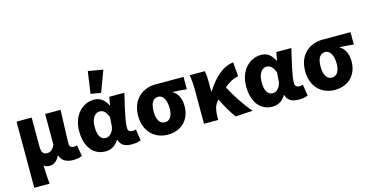

<svg xmlns="http://www.w3.org/2000/svg" viewBox="-91 -1253 3655 1887"><g transform="rotate(-15 1736.5 -310.0)"><path d="M63 176H219C212 109 210 57 208 -14C224 4 245 7 267 7C309 7 345 -20 368 -69H372C389 -16 435 12 505 12C549 12 574 4 596 -5L577 -119C567 -115 554 -113 546 -113C518 -113 500 -123 500 -156C500 -235 508 -383 511 -497H354V-182C331 -137 308 -120 275 -120C235 -120 217 -141 217 -209V-497H63Z M834 12C891 12 936 -14 969 -68H973C992 -8 1034 12 1104 12C1146 12 1175 4 1194 -5L1176 -119C1164 -115 1153 -113 1143 -113C1116 -113 1095 -124 1095 -158C1095 -232 1134 -384 1160 -497H1007L992 -414H988C956 -482 908 -509 853 -509C738 -509 633 -412 633 -247C633 -85 712 12 834 12ZM871 -115C822 -115 791 -154 791 -249C791 -344 835 -383 877 -383C917 -383 942 -354 962 -302L956 -216C952 -160 912 -115 871 -115ZM939 -555 1019 -770 868 -796 836 -573Z M1469 12C1603 12 1698 -76 1698 -218C1698 -291 1671 -350 1622 -378V-382C1674 -380 1708 -376 1762 -371V-497H1476C1351 -497 1232 -415 1232 -243C1232 -78 1338 12 1469 12ZM1471 -113C1421 -113 1390 -160 1390 -243C1390 -336 1421 -373 1471 -373C1523 -373 1551 -310 1551 -234C1551 -157 1521 -113 1471 -113Z M1837 0H1982V-30C1983 -106 1997 -154 2034 -191L2036 -193C2080 -104 2120 -37 2157 11L2332 0C2267 -72 2188 -193 2137 -290C2190 -334 2231 -355 2282 -365L2270 -509C2152 -495 2065 -401 1992 -288H1988V-374C1988 -421 1986 -465 1978 -497H1825C1835 -444 1837 -382 1837 -342Z M2533 12C2590 12 2635 -14 2668 -68H2672C2691 -8 2733 12 2803 12C2845 12 2874 4 2893 -5L2875 -119C2863 -115 2852 -113 2842 -113C2815 -113 2794 -124 2794 -158C2794 -232 2833 -384 2859 -497H2706L2691 -414H2687C2655 -482 2607 -509 2552 -509C2437 -509 2332 -412 2332 -247C2332 -85 2411 12 2533 12ZM2570 -115C2521 -115 2490 -154 2490 -249C2490 -344 2534 -383 2576 -383C2616 -383 2641 -354 2661 -302L2655 -216C2651 -160 2611 -115 2570 -115Z M3168 12C3302 12 3397 -76 3397 -218C3397 -291 3370 -350 3321 -378V-382C3373 -380 3407 -376 3461 -371V-497H3175C3050 -497 2931 -415 2931 -243C2931 -78 3037 12 3168 12ZM3170 -113C3120 -113 3089 -160 3089 -243C3089 -336 3120 -373 3170 -373C3222 -373 3250 -310 3250 -234C3250 -157 3220 -113 3170 -113Z"/></g></svg>

Font: Source Sans Pro
Style: Bold
Weight: 700
Designer: Paul D. Hunt
Foundry: Adobe Systems Incorporated
Version: Version 3.006;hotconv 1.0.111;makeotfexe 2.5.65597